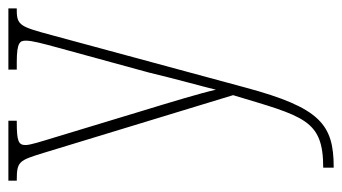

<svg xmlns="http://www.w3.org/2000/svg" viewBox="-199 -377 816 458"><g transform="rotate(-90 209.0 -148.0)"><path d="M38 215V240H39C141 240 181 208 229 30L354 -432C374 -506 377 -516 413 -516H418V-536H272V-516H290C338 -516 341 -508 341 -494C341 -479 334 -454 326 -424L265 -201C249 -134 233 -78 224 -41C216 -77 196 -143 171 -225L111 -423C100 -459 92 -484 92 -495C92 -512 101 -516 147 -516H150V-536H7V-516H8C53 -516 55 -511 73 -453L211 0C160 169 153 215 38 215Z"/></g></svg>

Font: Noto Serif ExtraCondensed Thin
Style: Regular
Weight: 100
Width: 2
Designer: Monotype Design Team
Foundry: Monotype Imaging Inc.
Version: Version 2.013